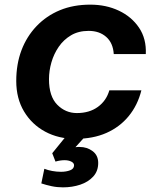

<svg xmlns="http://www.w3.org/2000/svg" viewBox="-20 -586 690 827"><path d="M305 12Q232 12 174.5 -19Q117 -50 83.5 -106Q50 -162 50 -237Q50 -310 72.5 -369.5Q95 -429 137.5 -473.5Q180 -518 238 -542Q296 -566 369 -566Q437 -566 492 -540Q547 -514 579 -466.5Q611 -419 608 -353H470Q467 -401 437.5 -427Q408 -453 362 -453Q318 -453 286 -434Q254 -415 233 -384.5Q212 -354 201.5 -317.5Q191 -281 191 -245Q191 -171 226.5 -135Q262 -99 311 -99Q365 -99 401.5 -125.5Q438 -152 451 -197H589Q573 -133 534.5 -86Q496 -39 438.5 -13.5Q381 12 305 12ZM251 221Q226 221 202.5 216Q179 211 158 204L171 141Q186 147 205 150.5Q224 154 243 154Q265 154 282 147.5Q299 141 299 126Q299 116 287 110Q275 104 258 104Q249 104 239 105.5Q229 107 219 110L205 74L287 -27L352 -4L305 48Q311 47 315 47Q319 47 323 47Q355 47 379 65Q403 83 403 116Q403 151 381.5 174.5Q360 198 325.5 209.5Q291 221 251 221Z"/></svg>

Font: Azeret Mono Thin SemiBold
Style: Italic
Weight: 600
Italic angle: -12°
Version: Version 1.002